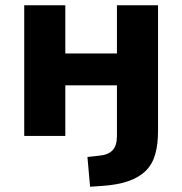

<svg xmlns="http://www.w3.org/2000/svg" viewBox="-20 -516 692 729"><path d="M322 193 312 80 357 75Q391 72 407.5 54.5Q424 37 424 0V-192H228V0H72V-496H228V-313H424V-496H580V-18Q580 32 569.5 69.5Q559 107 534 132Q509 157 468 171.5Q427 186 367 190Z"/></svg>

Font: Nunito Sans 10pt ExtraBold
Style: Regular
Weight: 800
Designer: Vernon Adams
Foundry: Vernon Adams
Version: Version 3.101;gftools[0.9.27]